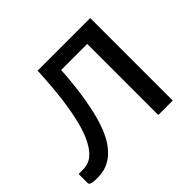

<svg xmlns="http://www.w3.org/2000/svg" viewBox="-124 -667 834 834"><g transform="rotate(-45 292.5 -250.0)"><path d="M514.6 0Q492.2 0 425.8 0Q425.8 -109.4 425.8 -436.5Q385.7 -436.5 265.6 -436.5Q259.8 -339.8 247.1 -269.5Q235.4 -199.2 218.8 -150.4Q202.1 -100.6 181.6 -70.3Q160.2 -39.1 137.7 -22.5Q115.2 -5.9 90.8 1Q66.4 6.8 43 6.8Q0 6.8 0 -6.8Q0 -20.5 0 -47.9Q0 -51.8 0 -63.5Q6.8 -63.5 26.4 -63.5Q43 -63.5 60.5 -69.3Q78.1 -75.2 94.7 -92.8Q111.3 -109.4 127 -140.6Q142.6 -170.9 155.3 -219.7Q168 -269.5 177.7 -339.8Q186.5 -410.2 191.4 -506.8Q298.8 -506.8 514.6 -506.8Q514.6 -379.9 514.6 0Z"/></g></svg>

Font: Lato
Style: Regular
Weight: 400
Designer: Lukasz Dziedzic with Adam Twardoch and Botio Nikoltchev
Version: Version 2.015; 2015-08-06; http://www.latofonts.com/